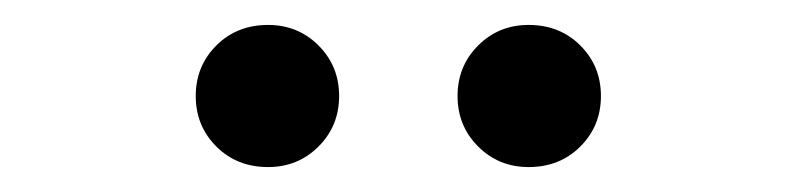

<svg xmlns="http://www.w3.org/2000/svg" viewBox="-20 -788 640 154"><path d="M195 -654Q170 -654 153.5 -670.5Q137 -687 137 -711Q137 -735 153.5 -751.5Q170 -768 195 -768Q219 -768 235.5 -751.5Q252 -735 252 -711Q252 -687 235.5 -670.5Q219 -654 195 -654ZM404 -654Q380 -654 363.5 -670.5Q347 -687 347 -711Q347 -735 363.5 -751.5Q380 -768 404 -768Q429 -768 445.5 -751.5Q462 -735 462 -711Q462 -687 445.5 -670.5Q429 -654 404 -654Z"/></svg>

Font: Wlorlttqgufhjawjgtejqphaquk
Style: Regular
Weight: 400
Monospace: yes
Designer: Carrois Corporate & Edenspiekermann
Foundry: Carrois Corporate GbR & Edenspiekermann AG
Version: Version 2.001